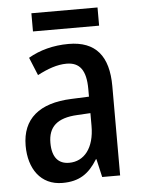

<svg xmlns="http://www.w3.org/2000/svg" viewBox="-51 -727 575 778"><g transform="rotate(-5 236.5 -338.0)"><path d="M375 -686H106V-612H375ZM245 -549C183 -549 127 -534 81 -507L111 -434C153 -456 192 -470 230 -470C283 -470 309 -437 309 -360V-329L237 -326C106 -321 36 -262 36 -153C36 -60 83 10 172 10C240 10 280 -17 315 -74H317L334 0H407V-363C407 -485 356 -549 245 -549ZM256 -259 309 -262V-210C309 -120 267 -69 206 -69C163 -69 137 -96 137 -156C137 -220 172 -255 256 -259Z"/></g></svg>

Font: Noto Sans Khmer UI Condensed Medium
Style: Regular
Weight: 500
Width: 3
Designer: Danh Hong and the Monotype Design Team
Foundry: Monotype Imaging Inc.
Version: Version 2.002